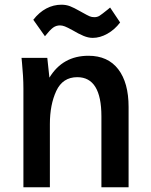

<svg xmlns="http://www.w3.org/2000/svg" viewBox="-20 -796 640 816"><path d="M73.5 -529Q72.5 -536 71.5 -550H181L190 -466Q246.5 -559 356 -559Q438.5 -559 482.5 -501.8Q526.5 -444.5 526.5 -341.5V0H411V-301.5Q411 -468 308.5 -468Q246.5 -468 219.2 -409.5Q192 -351 192 -269V0H79.5V-419Q79.5 -446 77.8 -474Q76 -502 73.5 -529ZM287.5 -668Q266.5 -679.5 255.5 -683.8Q244.5 -688 235 -688Q218.5 -688 205.5 -678.5Q192.5 -669 171 -642L121.5 -712Q146.5 -744 177 -760Q207.5 -776 241 -776Q261 -776 277.8 -769.5Q294.5 -763 319 -749L328 -744Q352 -730.5 360.8 -726.8Q369.5 -723 381 -723Q393.5 -723 403 -729Q412.5 -735 438.5 -756L448 -764L490.5 -700.5Q467.5 -670 436.2 -652.5Q405 -635 374 -635Q355.5 -635 335 -643.5Q314.5 -652 287.5 -668Z"/></svg>

Font: JuliaMono SemiBold
Style: Regular
Weight: 600
Monospace: yes
Designer: cormullion
Foundry: corm
Version: Version 0.055; ttfautohint (v1.8.4)